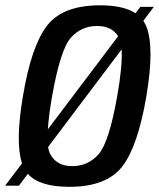

<svg xmlns="http://www.w3.org/2000/svg" viewBox="-56 -700 600 724"><path d="M-36.5 0 27 -84Q1 -163 30.5 -337.5Q62 -526 121.2 -603Q180.5 -680 321.5 -680Q409.5 -680 455 -650L473 -674H524L484.5 -621.5Q490.5 -612.5 495 -602.5Q527.5 -524.5 496 -337.5Q464 -148.5 404.8 -72Q345.5 4.5 205 4.5Q92.5 4.5 49 -44.5L15.5 0ZM216.5 -73.5Q275.5 -73.5 315.2 -117.8Q355 -162 386 -337.5Q406.5 -454.5 402.5 -513.5L125.5 -146Q128 -128 134 -118Q158 -73.5 216.5 -73.5ZM124.5 -212.5 389.5 -563.5Q365 -602 310 -602Q251 -602 211.5 -558.2Q172 -514.5 140.5 -337.5Q127.5 -263.5 124.5 -212.5Z"/></svg>

Font: Anybody Medium
Style: Italic
Weight: 500
Italic angle: -10°
Designer: Tyler Finck
Foundry: Etcetera Type Company
Version: Version 1.010; ttfautohint (v1.8.3) -l 8 -r 50 -G 200 -x 14 